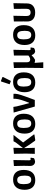

<svg xmlns="http://www.w3.org/2000/svg" viewBox="1594 -2374 965 4193"><g transform="rotate(-90 2076.5 -277.5)"><path d="M252 -474Q354 -474 408 -414Q462 -354 462 -241Q462 -119 404.5 -54.5Q347 10 238 10Q136 10 82 -50Q28 -110 28 -222Q28 -344 85.5 -409Q143 -474 252 -474ZM243 -384Q195 -384 173 -351Q151 -318 151 -245Q151 -155 173.5 -116.5Q196 -78 247 -78Q295 -78 316.5 -111Q338 -144 338 -218Q338 -307 315.5 -345.5Q293 -384 243 -384Z M647 6Q603 6 576 -23.5Q549 -53 549 -102L552 -239L547 -456L678 -467L672 -124Q672 -106 676.5 -98.5Q681 -91 694 -91Q704 -91 720 -95L730 -87L718 -17Q685 1 647 6Z M813 0 819 -192 814 -456 946 -467 941 -260 1062 -417 1088 -465H1226L1061 -255Q1095 -205 1236 -22L1235 -8Q1199 0 1114 10L1099 4Q988 -149 940 -233L939 -205L945 0Z M1479 -474Q1581 -474 1635 -414Q1689 -354 1689 -241Q1689 -119 1631.5 -54.5Q1574 10 1465 10Q1363 10 1309 -50Q1255 -110 1255 -222Q1255 -344 1312.5 -409Q1370 -474 1479 -474ZM1470 -384Q1422 -384 1400 -351Q1378 -318 1378 -245Q1378 -155 1400.5 -116.5Q1423 -78 1474 -78Q1522 -78 1543.5 -111Q1565 -144 1565 -218Q1565 -307 1542.5 -345.5Q1520 -384 1470 -384Z M2124 -465Q2128 -417 2116.5 -366Q2105 -315 2062 -195L1990 0H1846L1715 -462L1838 -468L1851 -391L1920 -125H1929L1969 -232Q2022 -379 2015 -460L2021 -467Z M2393 -734 2404 -740 2488 -708 2492 -695Q2463 -636 2410 -530L2399 -524L2333 -550Q2363 -635 2393 -734ZM2383 -474Q2485 -474 2539 -414Q2593 -354 2593 -241Q2593 -119 2535.5 -54.5Q2478 10 2369 10Q2267 10 2213 -50Q2159 -110 2159 -222Q2159 -344 2216.5 -409Q2274 -474 2383 -474ZM2374 -384Q2326 -384 2304 -351Q2282 -318 2282 -245Q2282 -155 2304.5 -116.5Q2327 -78 2378 -78Q2426 -78 2447.5 -111Q2469 -144 2469 -218Q2469 -307 2446.5 -345.5Q2424 -384 2374 -384Z M2688 185 2692 -192 2688 -456 2813 -467V-172Q2813 -101 2873 -101Q2917 -101 2960 -140V-456L3086 -467L3078 -121Q3078 -91 3101 -91Q3111 -91 3127 -95L3137 -87L3125 -17Q3088 7 3049 8Q2991 -2 2971 -67H2962Q2921 -22 2867 6Q2830 6 2800 -5L2813 185Z M3414 -474Q3516 -474 3570 -414Q3624 -354 3624 -241Q3624 -119 3566.5 -54.5Q3509 10 3400 10Q3298 10 3244 -50Q3190 -110 3190 -222Q3190 -344 3247.5 -409Q3305 -474 3414 -474ZM3405 -384Q3357 -384 3335 -351Q3313 -318 3313 -245Q3313 -155 3335.5 -116.5Q3358 -78 3409 -78Q3457 -78 3478.5 -111Q3500 -144 3500 -218Q3500 -307 3477.5 -345.5Q3455 -384 3405 -384Z M3704 -170 3705 -244 3704 -457 3829 -467 3823 -187Q3821 -92 3901 -92Q3982 -92 3981 -187L3979 -457L4104 -467L4098 -170Q4098 -86 4045.5 -39Q3993 8 3898 8Q3803 8 3752.5 -38.5Q3702 -85 3704 -170Z"/></g></svg>

Font: Alegreya Sans SC
Style: Bold
Weight: 700
Designer: Juan Pablo del Peral
Foundry: Huerta Tipografica
Version: Version 2.007